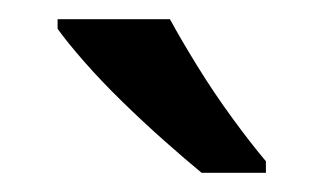

<svg xmlns="http://www.w3.org/2000/svg" viewBox="-20 -786 337 200"><path d="M157 -766Q169 -744 186 -716.5Q203 -689 222 -663Q241 -637 257 -618V-606H190Q173 -620 151 -639.5Q129 -659 107 -680.5Q85 -702 67.5 -722Q50 -742 40 -756V-766Z"/></svg>

Font: Noto Sans New Tai Lue Medium
Style: Regular
Weight: 500
Version: Version 2.003